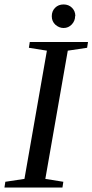

<svg xmlns="http://www.w3.org/2000/svg" viewBox="-24 -844 416 864"><path d="M180 -39 261 -26 257 0H-4L0 -26L86 -39L187 -616L106 -629L110 -655H372L368 -629L281 -616ZM315 -772 314 -771Q314 -750 299 -734Q284 -718 262 -718Q242 -718 225 -733Q209 -748 209 -771Q209 -794 224 -809Q239 -824 262 -824Q285 -824 300 -809Q315 -794 315 -772Z"/></svg>

Font: Libra Serif Modern
Style: Italic
Weight: 400
Italic angle: -12°
Designer: Stefan Peev, Context Ltd
Foundry: Stefan Peev, Context Ltd
Version: Version 1.000